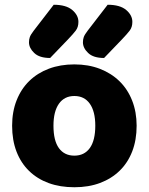

<svg xmlns="http://www.w3.org/2000/svg" viewBox="-20 -772 626 808"><path d="M555 -243Q555 -183 536.5 -135Q518 -87 483.5 -53.5Q449 -20 401 -2Q353 16 293 16Q233 16 185 -1.5Q137 -19 102.5 -52.5Q68 -86 49.5 -134Q31 -182 31 -243Q31 -302 50 -350Q69 -398 103.5 -431.5Q138 -465 186 -483Q234 -501 293 -501Q352 -501 400 -482.5Q448 -464 482.5 -430.5Q517 -397 536 -349Q555 -301 555 -243ZM293 -368Q251 -368 228 -335.5Q205 -303 205 -243Q205 -180 228 -148.5Q251 -117 293 -117Q335 -117 358 -149Q381 -181 381 -243Q381 -303 358 -335.5Q335 -368 293 -368ZM206 -752Q258 -752 284 -730Q310 -708 310 -680Q310 -658 299 -643.5Q288 -629 266 -606L191 -528Q146 -528 124 -549Q102 -570 102 -594Q102 -606 105.5 -616Q109 -626 122 -643ZM433 -752Q485 -752 511 -730Q537 -708 537 -680Q537 -658 526 -643.5Q515 -629 493 -606L418 -528Q373 -528 351 -549Q329 -570 329 -594Q329 -606 332.5 -616Q336 -626 349 -643Z"/></svg>

Font: Baloo Bhaina 2 ExtraBold
Style: Regular
Weight: 800
Designer: Yesha Goshar, Manish Minz, Shuchita Grover and Ek Type
Foundry: Ek Type
Version: Version 1.640;hotconv 1.0.111;makeotfexe 2.5.65597; ttfautoh